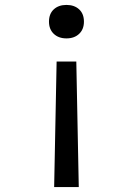

<svg xmlns="http://www.w3.org/2000/svg" viewBox="-20 -550 540 780"><path d="M210 -300H290L300 210H200ZM250 -530Q282 -530 301.5 -512Q321 -494 321 -462Q321 -431 301.5 -412.5Q282 -394 250 -394Q218 -394 198.5 -412.5Q179 -431 179 -462Q179 -494 198.5 -512Q218 -530 250 -530Z"/></svg>

Font: M PLUS 1 Code
Style: Regular
Weight: 400
Designer: Coji Morishita
Foundry: UNDERFOREST DESIGN
Version: Version 1.005